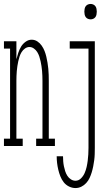

<svg xmlns="http://www.w3.org/2000/svg" viewBox="-31 -739 551 972"><path d="M-11 0V-37H20V-493H-11V-530H52V-439Q56 -455 61.5 -471.5Q67 -488 75.5 -502.5Q84 -517 98.5 -527.5Q113 -538 129 -538Q145 -538 158 -529.5Q171 -521 180 -508Q189 -495 194.5 -481Q200 -467 203.5 -452Q207 -437 209.5 -422Q212 -407 213.5 -391.5Q215 -376 215.5 -360.5Q216 -345 216 -330V-37H247V0H152V-37H184V-330Q184 -342 183.5 -354.5Q183 -367 182 -379.5Q181 -392 179 -404.5Q177 -417 174.5 -429Q172 -441 168 -453Q164 -465 157.5 -475.5Q151 -486 140.5 -493.5Q130 -501 118 -501Q106 -501 95.5 -493.5Q85 -486 78.5 -475.5Q72 -465 68 -453Q64 -441 61.5 -429Q59 -417 57 -404.5Q55 -392 54 -379.5Q53 -367 52.5 -354.5Q52 -342 52 -330V-37H84V0ZM428 -641Q420 -641 413.5 -644Q407 -647 403 -652.5Q399 -658 397.5 -665.5Q396 -673 396 -680Q396 -687 397.5 -694.5Q399 -702 403 -707.5Q407 -713 413.5 -716Q420 -719 428 -719Q435 -719 441.5 -716Q448 -713 452 -707.5Q456 -702 457.5 -694.5Q459 -687 459 -680Q459 -673 457.5 -665.5Q456 -658 452 -652.5Q448 -647 441.5 -644Q435 -641 428 -641ZM351 213Q334 213 318 205Q302 197 291.5 183.5Q281 170 274.5 153.5Q268 137 264 120Q260 103 258 86Q256 69 256 52H288Q288 65 289 77.5Q290 90 292.5 102.5Q295 115 299 127.5Q303 140 310 151Q317 162 328 169Q339 176 351 176Q367 176 379 164Q391 152 397.5 137Q404 122 407.5 106.5Q411 91 413 75Q415 59 416 42.5Q417 26 417 10V-493H322V-530H449V10Q449 26 448.5 41.5Q448 57 446 72Q444 87 441 102.5Q438 118 433.5 133Q429 148 422.5 162Q416 176 405.5 187.5Q395 199 381 206Q367 213 351 213Z"/></svg>

Font: Iosevka Slab Extralight
Style: Regular
Weight: 200
Monospace: yes
Designer: Belleve Invis
Foundry: Belleve Invis
Version: Version 11.1.1; ttfautohint (v1.8.3)